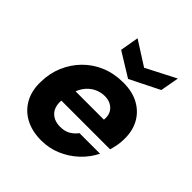

<svg xmlns="http://www.w3.org/2000/svg" viewBox="-201 -868 1017 1017"><g transform="rotate(45 307.0 -360.0)"><path d="M269 12Q199 12 148.5 -15.5Q98 -43 71.5 -93Q45 -143 48 -210Q49 -272 72.5 -327Q96 -382 137.5 -424Q179 -466 235.5 -489.5Q292 -513 361 -513Q429 -513 477.5 -486Q526 -459 551.5 -411.5Q577 -364 575 -301Q575 -278 570.5 -255Q566 -232 560 -213H152L168 -301H426Q429 -331 418.5 -351Q408 -371 388 -382Q368 -393 341 -393Q309 -393 280 -378Q251 -363 230.5 -333.5Q210 -304 202 -258L197 -228Q191 -194 199.5 -167.5Q208 -141 231 -125.5Q254 -110 289 -110Q322 -110 345.5 -123.5Q369 -137 385 -159H539Q515 -110 474 -71.5Q433 -33 380.5 -10.5Q328 12 269 12ZM549 -732 530 -627 364 -544 229 -627 247 -732 382 -646Z"/></g></svg>

Font: DM Sans 17pt Black
Style: Italic
Weight: 900
Italic angle: -10°
Version: Version 4.004;gftools[0.9.30]